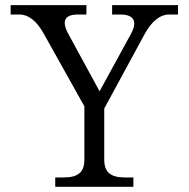

<svg xmlns="http://www.w3.org/2000/svg" viewBox="-20 -720 727 740"><path d="M149.9 -587.9Q108.4 -664.1 54.2 -664.1H21V-700.2H313V-664.1H280.8Q202.1 -664.1 244.1 -587.9L363.8 -368.2L483.9 -587.9Q504.4 -624.5 493.9 -644.3Q483.4 -664.1 443.8 -664.1H412.1V-700.2H666V-664.1H632.8Q578.6 -664.1 537.1 -587.9L381.8 -301.8V-104Q381.8 -68.8 400.6 -52.5Q419.4 -36.1 460.9 -36.1H494.1V0H192.9V-36.1H226.1Q267.6 -36.1 286.4 -52.5Q305.2 -68.8 305.2 -104V-310.1Z"/></svg>

Font: LT Superior Serif
Style: Regular
Weight: 400
Designer: Daniel Lyons
Foundry: LyonsType
Version: Version 2.120;FEAKit 1.0